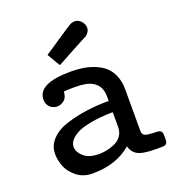

<svg xmlns="http://www.w3.org/2000/svg" viewBox="-129 -797 819 903"><g transform="rotate(-20 281.0 -345.0)"><path d="M45.9 -140.1Q45.9 -182.1 75.9 -213.1Q106 -244.1 156 -259.5Q206.1 -274.9 258.1 -282Q310.1 -289.1 368.2 -289.1V-312Q368.2 -365.2 328.1 -388.2Q299.3 -405.3 238.8 -404.8Q212.9 -404.8 185.1 -402.8Q184.1 -373 167.5 -360.1Q150.9 -347.2 132.8 -347.2Q111.8 -347.2 96.9 -361.6Q82 -376 82 -398.9Q82 -480 247.1 -480Q280.3 -480 308.6 -475.6Q336.9 -471.2 365.5 -459.7Q394 -448.2 414.6 -430.2Q435.1 -412.1 447.5 -382.1Q460 -352.1 460 -313V-104Q460.9 -86.9 473.4 -81.5Q485.8 -76.2 528.8 -75.2Q543.9 -75.2 551 -69.6Q558.1 -64 558.1 -46.9V-29.8Q558.1 -11.7 551.5 -5.9Q544.9 0 528.8 0H501Q433.1 0 408 -14.9Q382.8 -29.8 376 -59.1Q301.8 5.9 181.2 5.9Q134.3 5.9 102.1 -20.5Q69.8 -46.9 57.9 -78.6Q45.9 -110.4 45.9 -140.1ZM139.2 -142.1Q139.2 -116.2 165 -93Q190.9 -69.8 241.2 -69.8Q260.3 -69.8 279.1 -73.5Q297.9 -77.1 319.3 -86.2Q340.8 -95.2 354.5 -114Q368.2 -132.8 368.2 -159.2V-232.9Q301.3 -231.9 253.2 -222.4Q205.1 -212.9 182.1 -199Q159.2 -185.1 149.2 -171.1Q139.2 -157.2 139.2 -142.1ZM171.9 -590.8Q206.1 -612.8 252.9 -645Q310.1 -683.1 321.5 -689.5Q333 -695.8 345.2 -695.8Q363.3 -695.8 377.2 -680.9Q391.1 -666 391.1 -647.9Q391.1 -634.8 383.1 -624.3Q375 -613.8 369.6 -610.8Q364.3 -607.9 352.1 -602.1Q303.2 -576.2 270 -558.1Q236.8 -540 225.8 -533.9Q214.8 -527.8 210 -525.9Z"/></g></svg>

Font: CMU Concrete
Style: Bold
Weight: 700
Version: Version 0.7.0